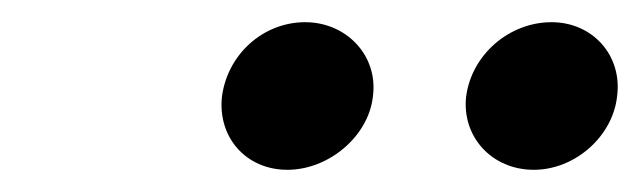

<svg xmlns="http://www.w3.org/2000/svg" viewBox="-20 -948 577 173"><path d="M180 -861C176 -825 201 -795 239 -795C276 -795 312 -825 316 -861C321 -898 292 -928 255 -928C217 -928 185 -899 180 -861ZM400 -861C396 -825 423 -795 461 -795C498 -795 532 -825 536 -861C541 -898 514 -928 477 -928C439 -928 405 -899 400 -861Z"/></svg>

Font: Bluebird
Style: LiExtObl
Weight: 300
Designer: Jasper
Foundry: Cannot Into Space Fonts
Version: Version 0.98